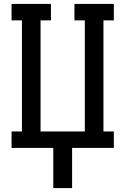

<svg xmlns="http://www.w3.org/2000/svg" viewBox="-20 -755 640 980"><path d="M252 205V0H39V-84H92V-651H39V-735H240V-651H187V-84H413V-651H360V-735H561V-651H508V-84H561V0H348V205Z"/></svg>

Font: Iosevka Curly Slab MdEx
Style: Regular
Weight: 500
Width: 7
Monospace: yes
Designer: Belleve Invis
Foundry: Belleve Invis
Version: Version 11.1.0; ttfautohint (v1.8.3)